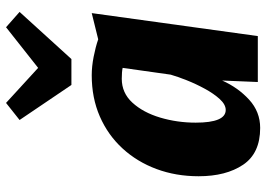

<svg xmlns="http://www.w3.org/2000/svg" viewBox="-146 -750 903 652"><g transform="rotate(-90 306.0 -423.5)"><path d="M198 8Q112 8 73 -50Q34 -108 34 -201Q34 -278 58.5 -344Q83 -410 128.5 -459.5Q174 -509 237 -536.5Q300 -564 377 -564Q406.5 -564 439.8 -557.5Q473 -551 499 -542L588 -564L510 0H354L359 -121Q335 -67 294 -29.5Q253 8 198 8ZM259 -109Q277.5 -109 296 -129.2Q314.5 -149.5 331 -179.8Q347.5 -210 360 -241.5Q372.5 -273 379 -296L402 -459Q388.5 -462 365 -462Q317 -462 284 -426Q250.5 -389.5 233.2 -331.5Q216 -273.5 216 -211Q216 -109 259 -109ZM344 -633 225 -809 283 -855 402 -746 540 -855 592 -809 432 -633Z"/></g></svg>

Font: Merriweather Sans ExtraBold
Style: Italic
Weight: 800
Italic angle: -7.5°
Designer: Eben Sorkin
Foundry: Eben Sorkin
Version: Version 2.001; ttfautohint (v1.8.3)